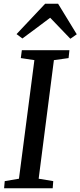

<svg xmlns="http://www.w3.org/2000/svg" viewBox="-20 -1013 433 1033"><path d="M2 0 5.5 -38.5 82 -51.5 165 -689.5 92 -700.5 97.5 -743H353.5L349 -700.5L270 -689.5L188 -51.5L266.5 -38.5L263.5 0ZM69 -829.5 223 -993H292.5L393 -828.5L358.5 -804.5Q331 -832.5 304.2 -861Q277.5 -889.5 250 -917.5Q212 -889.5 175.8 -861.8Q139.5 -834 100.5 -806Z"/></svg>

Font: Merriweather 24pt
Style: Italic
Weight: 400
Italic angle: -7.8°
Designer: Eben Sorkin
Foundry: Eben Sorkin
Version: Version 2.101